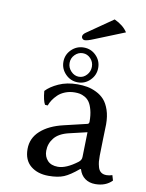

<svg xmlns="http://www.w3.org/2000/svg" viewBox="-87 -835 688 907"><g transform="rotate(10 256.5 -381.5)"><path d="M355 -225.1 270 -205.1Q221.7 -193.8 200 -166.7Q178.2 -139.6 178.2 -105Q178.2 -77.1 195.3 -58.6Q212.4 -40 245.1 -40Q284.7 -40 337.9 -80.1Q352.1 -90.8 352.1 -106ZM355 -47.9H351.1Q310.5 -13.7 282.2 -2Q253.9 9.8 209 9.8Q156.2 9.8 123 -17.6Q89.8 -44.9 89.8 -98.1Q89.8 -150.4 129.4 -186Q168.9 -221.7 237.8 -237.8L349.1 -264.2Q356 -266.6 356 -275.9Q356 -308.1 349.6 -331.8Q343.3 -355.5 334.2 -368.4Q325.2 -381.3 311.8 -388.7Q298.3 -396 287.8 -397.9Q277.3 -399.9 264.2 -399.9Q239.3 -399.9 218.3 -391.6Q197.3 -383.3 183.6 -370.1Q169.9 -356.9 161.4 -343.8Q152.8 -330.6 147.9 -316.9L134.8 -317.9Q124 -336.9 120.1 -381.8Q140.6 -404.3 179.7 -422.1Q218.8 -439.9 270 -439.9Q294.9 -439.9 316.7 -436Q338.4 -432.1 360.8 -421.1Q383.3 -410.2 399.2 -392.6Q415 -375 425 -345.5Q435.1 -315.9 435.1 -276.9Q435.1 -273.4 433.1 -208Q431.2 -142.6 431.2 -126Q431.2 -108.9 432.1 -97.9Q433.1 -86.9 437.3 -71.8Q441.4 -56.6 451.7 -48.8Q461.9 -41 478 -41Q491.7 -41 505.9 -45.9L513.2 -21Q483.4 9.8 433.1 9.8Q404.3 9.8 383.8 -4.9Q363.3 -19.5 355 -47.9ZM352.1 -533.2Q352.1 -498.5 327.6 -473.9Q303.2 -449.2 269 -449.2Q234.4 -449.2 209.7 -474.1Q185.1 -499 185.1 -533.2Q185.1 -567.4 209.7 -591.8Q234.4 -616.2 269 -616.2Q303.7 -616.2 327.9 -591.8Q352.1 -567.4 352.1 -533.2ZM269 -588.9Q247.1 -588.9 231 -572.5Q214.8 -556.2 214.8 -533.2Q214.8 -510.3 231.2 -493.2Q247.6 -476.1 269 -476.1Q290.5 -476.1 306.2 -493.2Q321.8 -510.3 321.8 -533.2Q321.8 -556.2 306.2 -572.5Q290.5 -588.9 269 -588.9ZM390.1 -772.9 389.2 -772Q432.6 -752 452.1 -721.2L308.1 -663.1Q278.8 -650.9 266.1 -650.9Q259.8 -650.9 255.4 -655.5Q251 -660.2 251 -666Q251 -676.8 266.1 -687Z"/></g></svg>

Font: Linear Smooth
Style: Regular
Weight: 400
Designer: Philipp H. Poll, Flanker
Foundry: Philipp H. Poll, reworked by Flanker
Version: Version 1.061 | FøM Fix